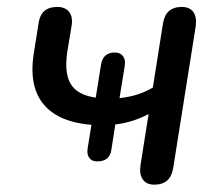

<svg xmlns="http://www.w3.org/2000/svg" viewBox="-20 -514 619 542"><path d="M376.7 -48.4 399.5 -192.1Q347 -164.1 287.1 -161.1L307.5 -175.2L294.3 -90.8Q289.5 -58.4 254.6 -58.4Q239 -58.4 231.7 -68.7Q224.4 -79.1 227.7 -97.3L240.5 -176L260.7 -160.5Q155 -163.2 107.6 -214.3Q60.1 -265.5 75.3 -362.7L89.2 -450.2Q96 -494.4 141.4 -494.4Q164.6 -494.4 175.3 -480.2Q186.1 -466 182.2 -441.8L170 -368.1Q159.9 -301.2 184.1 -270.4Q208.3 -239.7 270.3 -236.4L248.3 -226L265.4 -332.8Q271.5 -365.8 303.9 -365.8Q319.5 -365.8 327.2 -355.6Q335 -345.4 332.1 -327.9L315.6 -226L300.2 -235.8Q330.8 -237.2 358.1 -244.4Q385.4 -251.5 411.5 -266.9L439.9 -447.1Q443.8 -471.2 457 -482.8Q470.2 -494.4 493.3 -494.4Q515.9 -494.4 526 -479.7Q536.1 -465.1 532.3 -438.7L469 -40.1Q461.6 7.3 415.6 7.3Q393.7 7.3 383.2 -7.4Q372.8 -22 376.7 -48.4Z"/></svg>

Font: SN Pro Thin
Style: Italic
Weight: 200
Italic angle: -9°
Designer: Tobias Whetton
Foundry: Supernotes
Version: Version 1.003;Glyphs 3.3 (3324)